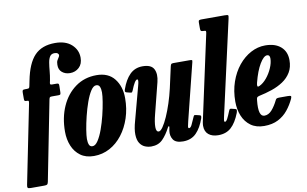

<svg xmlns="http://www.w3.org/2000/svg" viewBox="-128 -977 2092 1309"><g transform="rotate(-10 918.5 -322.5)"><path d="M-35.5 124.5 74 -419.5Q76.5 -433 74.8 -436.5Q73 -440 61.5 -440H59Q50 -440 47.2 -443.2Q44.5 -446.5 44.5 -457.5V-498Q44.5 -512 48 -516Q51.5 -520 65 -520H75Q88 -520 91.2 -522.8Q94.5 -525.5 96.5 -535L104 -572Q127 -689.5 177.5 -742.2Q228 -795 319.5 -795Q392.5 -795 433.5 -757.8Q474.5 -720.5 474.5 -666.5Q474.5 -623 448.8 -599Q423 -575 386 -575Q353.5 -575 331.2 -593.5Q309 -612 310 -645.5Q310 -664.5 315.8 -675.5Q321.5 -686.5 327 -693.8Q332.5 -701 333 -709Q333 -716 325.8 -721.8Q318.5 -727.5 304 -727.5Q282.5 -727.5 272.2 -712Q262 -696.5 257.8 -670.5Q253.5 -644.5 250.8 -613Q248 -581.5 242 -550L239 -536.5Q237 -527.5 239 -523.8Q241 -520 251 -520H282.5Q293 -520 296 -516.2Q299 -512.5 298.5 -499.5L297.5 -457.5Q297 -446 294 -443Q291 -440 281 -440H236Q224.5 -440 221.5 -436.8Q218.5 -433.5 216 -422.5L107.5 128.5Q104.5 142.5 99.5 146.2Q94.5 150 78 150H-13Q-32 150 -35.2 144.5Q-38.5 139 -35.5 124.5Z M282 -187.5Q282 -284.5 316.5 -362Q351 -439.5 413.8 -484.8Q476.5 -530 559.5 -530Q641.5 -530 683.5 -476.5Q725.5 -423 725.5 -342Q725.5 -269 704.5 -205.2Q683.5 -141.5 646.2 -93Q609 -44.5 558.5 -17.2Q508 10 449 10Q393 10 356 -17Q319 -44 300.5 -88.8Q282 -133.5 282 -187.5ZM420.5 -112.5Q420.5 -88.5 426.8 -73Q433 -57.5 450.5 -57.5Q470 -57.5 488.8 -86Q507.5 -114.5 523.5 -158.8Q539.5 -203 551.5 -252Q563.5 -301 570.2 -343Q577 -385 577 -407.5Q577 -431 570.5 -446.8Q564 -462.5 546 -462.5Q526.5 -462.5 508 -433.8Q489.5 -405 473.8 -360.5Q458 -316 446 -267Q434 -218 427.2 -176.2Q420.5 -134.5 420.5 -112.5Z M734.5 -402Q756 -464.5 791.2 -499.8Q826.5 -535 879.5 -535Q939.5 -535 957.2 -500.5Q975 -466 961.5 -411.5L908 -200Q893.5 -144.5 893.8 -111.2Q894 -78 912.5 -78Q925 -78 941.5 -102Q958 -126 975.8 -166Q993.5 -206 1009.5 -255Q1025.5 -304 1037 -354L1069.5 -500.5Q1071.5 -509.5 1074.8 -514.8Q1078 -520 1090 -520H1200.5Q1215 -520 1218.8 -518Q1222.5 -516 1219.5 -504.5L1121.5 -111Q1118 -96.5 1114.8 -80.5Q1111.5 -64.5 1120 -64.5Q1130 -64.5 1139 -82.2Q1148 -100 1161.5 -132Q1165 -140.5 1168 -143.8Q1171 -147 1182.5 -144L1203.5 -139Q1213 -137 1214.2 -132Q1215.5 -127 1212.5 -116.5Q1191 -53.5 1156 -18Q1121 17.5 1064.5 17.5Q1013.5 17.5 996 -9.2Q978.5 -36 984 -71L988 -92.5Q989.5 -101 985.8 -101.5Q982 -102 978 -94Q954 -47 924 -16.5Q894 14 845 14Q822.5 14 801.2 5.2Q780 -3.5 766 -25Q752 -46.5 750.8 -84Q749.5 -121.5 766 -179L827 -407Q829 -414 831.5 -424.8Q834 -435.5 834 -444.2Q834 -453 828 -453Q812 -453 784.5 -383Q781.5 -376 778.8 -373Q776 -370 765 -373L741.5 -379Q733 -381.5 732 -386.5Q731 -391.5 734.5 -402Z M1514 -752.5 1370 -111Q1368.5 -105 1365.8 -91.8Q1363 -78.5 1363 -75Q1363 -64.5 1368 -64.5Q1377 -64.5 1386.2 -82.2Q1395.5 -100 1408 -131.5Q1412 -141.5 1415.2 -144.2Q1418.5 -147 1427.5 -144.5L1452 -138.5Q1461.5 -136 1461.2 -128.8Q1461 -121.5 1457.5 -110.5Q1432 -45 1397.2 -13.8Q1362.5 17.5 1308.5 17.5Q1266 17.5 1241 -3Q1216 -23.5 1216 -63.5Q1216 -74 1218.8 -89.5Q1221.5 -105 1224.5 -116L1346 -677Q1349.5 -691.5 1347.5 -695.8Q1345.5 -700 1334 -700H1332Q1317.5 -700 1313.8 -703.8Q1310 -707.5 1310 -722V-761.5Q1310 -774 1314.5 -777Q1319 -780 1331 -780H1490.5Q1512.5 -780 1515.5 -775.8Q1518.5 -771.5 1514 -752.5Z M1461 -187.5Q1461 -261.5 1482.8 -324Q1504.5 -386.5 1542.2 -432.8Q1580 -479 1627.8 -504.5Q1675.5 -530 1727.5 -530Q1796 -530 1835 -496Q1874 -462 1874 -402.5Q1874 -353.5 1853 -318.8Q1832 -284 1796.8 -260.5Q1761.5 -237 1717.8 -222.2Q1674 -207.5 1628.5 -198Q1616.5 -195 1613 -189.8Q1609.5 -184.5 1608.5 -169Q1597 -59 1640.5 -59Q1669.5 -59 1692.5 -85Q1715.5 -111 1734.5 -150Q1738 -158 1743.5 -160.5Q1749 -163 1762 -163H1819.5Q1837.5 -163 1841.2 -159Q1845 -155 1838.5 -140.5Q1820 -100.5 1792.2 -66Q1764.5 -31.5 1724.2 -10.8Q1684 10 1627.5 10Q1571.5 10 1534.5 -17Q1497.5 -44 1479.2 -88.8Q1461 -133.5 1461 -187.5ZM1642 -264.5Q1669 -277 1693 -306Q1717 -335 1732.2 -370.2Q1747.5 -405.5 1748 -435.5Q1748.5 -461.5 1729 -461.5Q1705.5 -461.5 1677.5 -414.8Q1649.5 -368 1629.5 -289.5Q1625.5 -274 1627.2 -266.2Q1629 -258.5 1642 -264.5Z"/></g></svg>

Font: Besley* Condensed
Style: Bold Italic
Weight: 700
Width: 3
Italic angle: -13°
Designer: Owen Earl
Foundry: indestructible type*
Version: Version 3.000; ttfautohint (v1.8.3)